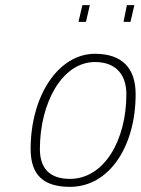

<svg xmlns="http://www.w3.org/2000/svg" viewBox="-20 -718 547 746"><path d="M487 -633 502 -698H473L460 -633ZM314 -633 329 -698H300L285 -633ZM252 -23C173 -23 135 -64 135 -139C135 -319 222 -477 349 -477C433 -477 471 -425 471 -352C471 -172 384 -23 252 -23ZM349 -509C207 -509 99 -346 99 -139C99 -37 150 8 252 8C405 8 507 -150 507 -352C507 -454 454 -509 349 -509Z"/></svg>

Font: RazerF5 Thin
Style: Italic
Weight: 250
Foundry: Razer Inc.
Version: Version 2